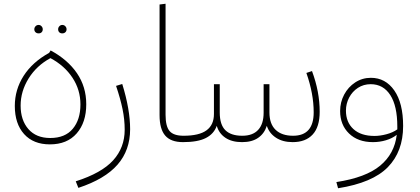

<svg xmlns="http://www.w3.org/2000/svg" viewBox="-20 -758 2239 1024"><path d="M59 -193Q59 -280 106 -353.5Q153 -427 242 -476L250 -489Q341 -440 390.5 -367.5Q440 -295 440 -202Q440 -105 389 -46.5Q338 12 246 12Q158 12 108.5 -43Q59 -98 59 -193ZM409 -201Q409 -279 366.5 -343.5Q324 -408 249 -448Q175 -408 132.5 -339.5Q90 -271 90 -195Q90 -117 131.5 -69.5Q173 -22 248 -22Q327 -22 368 -71Q409 -120 409 -201ZM163 -602Q163 -611 169.5 -618Q176 -625 186 -625Q195 -625 201.5 -618Q208 -611 208 -602Q208 -592 202 -586Q196 -580 186 -580Q176 -580 169.5 -586Q163 -592 163 -602ZM290 -602Q290 -611 296.5 -618Q303 -625 312 -625Q322 -625 328.5 -618Q335 -611 335 -602Q335 -592 328.5 -586Q322 -580 312 -580Q302 -580 296 -586Q290 -592 290 -602Z M384 209Q522 165 583.5 97Q645 29 645 -66Q645 -121 633.5 -176.5Q622 -232 599 -300L632 -310Q674 -174 674 -69Q674 43 607 120Q540 197 398 244Z M831 -734 863 -738V-146Q863 -84 884.5 -59Q906 -34 959 -34L976 -17L956 0Q891 0 861 -35Q831 -70 831 -144Z M1685 -162Q1685 -81 1647.5 -40.5Q1610 0 1541 0Q1488 0 1452 -23.5Q1416 -47 1403 -87Q1390 -46 1357 -23Q1324 0 1271 0Q1217 0 1182.5 -23Q1148 -46 1136 -87Q1121 -44 1078 -22Q1035 0 956 0L936 -17L959 -34Q1042 -34 1081.5 -63Q1121 -92 1121 -150V-309H1152V-158Q1152 -93 1182 -63.5Q1212 -34 1272 -34Q1328 -34 1357 -65.5Q1386 -97 1386 -157V-309H1417V-158Q1417 -97 1450 -65.5Q1483 -34 1543 -34Q1653 -34 1653 -159Q1653 -258 1614 -369L1644 -379Q1685 -269 1685 -162Z M2130 -86Q2130 50 2048.5 133.5Q1967 217 1783 246L1774 213Q1931 189 2007.5 125.5Q2084 62 2096 -39Q2072 -20 2038.5 -10Q2005 0 1969 0Q1889 0 1841.5 -46Q1794 -92 1794 -166Q1794 -213 1815.5 -253.5Q1837 -294 1874.5 -318.5Q1912 -343 1958 -343Q2036 -343 2083 -275.5Q2130 -208 2130 -86ZM2099 -68V-83Q2099 -193 2061.5 -251Q2024 -309 1957 -309Q1919 -309 1889 -289.5Q1859 -270 1842 -237.5Q1825 -205 1825 -168Q1825 -106 1865 -69.5Q1905 -33 1977 -33Q2007 -33 2041 -42Q2075 -51 2099 -68Z"/></svg>

Font: FiraGO UltraLight
Style: Regular
Weight: 200
Designer: bBox Type
Foundry: bBox Type GmbH
Version: Version 1.001